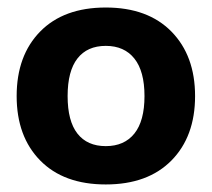

<svg xmlns="http://www.w3.org/2000/svg" viewBox="-20 -742 558 506"><path d="M23.9 -488.8Q23.9 -595.7 85.9 -658.9Q147.9 -722.2 258.8 -722.2Q369.6 -722.2 431.9 -658.7Q494.1 -595.2 494.1 -488.8Q494.1 -382.3 431.9 -319.1Q369.6 -255.9 258.8 -255.9Q147.9 -255.9 85.9 -319.1Q23.9 -382.3 23.9 -488.8ZM184.1 -389.9Q210 -356.9 258.8 -356.9Q307.6 -356.9 334.2 -390.1Q360.8 -423.3 360.8 -488.8Q360.8 -554.2 334.2 -587.6Q307.6 -621.1 258.8 -621.1Q210 -621.1 184.1 -587.9Q158.2 -554.7 158.2 -488.8Q158.2 -422.9 184.1 -389.9Z"/></svg>

Font: Creato Display ExtraBold
Style: Regular
Weight: 800
Version: Version 1.000